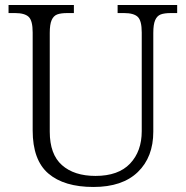

<svg xmlns="http://www.w3.org/2000/svg" viewBox="-20 -734 740 764"><path d="M110 -215V-605Q110 -652 94 -667Q78 -682 40 -682H14V-714H274V-682H248Q222 -682 207.5 -676.5Q193 -671 185.5 -654Q178 -637 178 -603V-210Q178 -120 226.5 -77Q275 -34 360 -34Q451 -34 497.5 -83Q544 -132 544 -212V-605Q544 -652 528 -667Q512 -682 474 -682H448V-714H685V-682H660Q634 -682 619.5 -676.5Q605 -671 597.5 -654Q590 -637 590 -603V-210Q590 -109 528.5 -49.5Q467 10 352 10Q235 10 172.5 -43.5Q110 -97 110 -215Z"/></svg>

Font: Noto Serif Light
Style: Regular
Weight: 300
Designer: Monotype Design Team
Foundry: Monotype Imaging Inc.
Version: Version 1.001